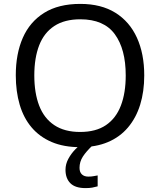

<svg xmlns="http://www.w3.org/2000/svg" viewBox="-20 -745 821 985"><path d="M720 -358Q720 -275 699 -207.5Q678 -140 636.5 -91Q595 -42 533.5 -16Q472 10 391 10Q307 10 245 -16.5Q183 -43 142 -91.5Q101 -140 81 -208Q61 -276 61 -359Q61 -469 97 -551Q133 -633 206.5 -679Q280 -725 392 -725Q499 -725 572 -679.5Q645 -634 682.5 -551.5Q720 -469 720 -358ZM156 -358Q156 -268 181 -203Q206 -138 258.5 -103Q311 -68 391 -68Q472 -68 523.5 -103Q575 -138 600 -203Q625 -268 625 -358Q625 -493 569 -569.5Q513 -646 392 -646Q311 -646 258.5 -611.5Q206 -577 181 -512.5Q156 -448 156 -358ZM388 116Q388 138 400 149.5Q412 161 433 161Q450 161 461.5 158.5Q473 156 481 155V211Q467 215 453 217.5Q439 220 419 220Q366 220 341 195Q316 170 316 126Q316 97 330.5 70Q345 43 366.5 21Q388 -1 408 -15L456 0Q422 32 405 58.5Q388 85 388 116Z"/></svg>

Font: Noto Sans Ambassadori
Style: Regular
Weight: 400
Designer: Monotype Design Team
Foundry: Monotype Imaging Inc.
Version: Version 2.013